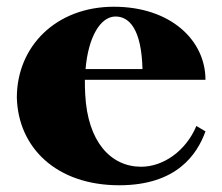

<svg xmlns="http://www.w3.org/2000/svg" viewBox="-20 -535 660 570"><path d="M334 15C504 15 565 -76 590 -145L563 -161C532 -87 465 -40 399 -40C309 -40 240 -114 233 -255C232 -270 232 -284 232 -298H590C590 -416 486 -515 318 -515C147 -515 30 -398 30 -245C34 -97 147 15 334 15ZM234 -330C242 -425 278 -486 323 -486C364 -486 400 -448 403 -330Z"/></svg>

Font: Sprat
Style: Bold
Weight: 700
Designer: Ethan Nakache
Foundry: Collletttivo
Version: Version 2.000;Glyphs 3.2 (3217)